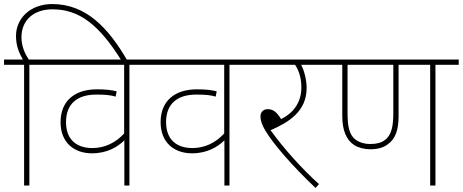

<svg xmlns="http://www.w3.org/2000/svg" viewBox="-20 -916 2285 948"><path d="M99 -596V0H125V-596H240V-622H122C103 -651 86 -687 86 -732C86 -819 149 -870 239 -870C371 -870 469 -795 581 -615H610C512 -784 402 -896 237 -896C134 -896 59 -829 59 -738C59 -689 75 -653 93 -622H0V-596Z M734 -596V-622H225V-596H593V-257C551 -211 497 -185 436 -185C362 -185 306 -223 306 -313C306 -403 361 -449 455 -449C502 -449 528 -446 551 -439L556 -465C533 -471 503 -475 459 -475C348 -475 279 -417 279 -313C279 -210 348 -159 434 -159C510 -159 561 -191 594 -223V0H619V-596Z M1228 -596V-622H719V-596H1087V-257C1045 -211 991 -185 930 -185C856 -185 800 -223 800 -313C800 -403 855 -449 949 -449C996 -449 1022 -446 1045 -439L1050 -465C1027 -471 997 -475 953 -475C842 -475 773 -417 773 -313C773 -210 842 -159 928 -159C1004 -159 1055 -191 1088 -223V0H1113V-596Z M1555 -7C1473 -80 1379 -185 1316 -273C1403 -311 1494 -364 1494 -482C1494 -521 1482 -568 1467 -596H1595V-622H1213V-596H1437C1451 -575 1468 -540 1468 -484C1468 -407 1425 -356 1368 -328C1347 -362 1329 -377 1302 -377C1283 -377 1266 -365 1266 -341C1266 -323 1272 -302 1289 -273C1329 -205 1424 -96 1538 12Z M2130 -596H2245V-622H1580V-596H1670V-344C1670 -274 1689 -225 1730 -199C1751 -186 1780 -179 1808 -179C1845 -179 1873 -187 1894 -203C1934 -231 1948 -277 1948 -343V-596H2104V0H2130ZM1808 -205C1778 -205 1756 -213 1741 -223C1703 -247 1696 -294 1696 -360V-596H1922V-360C1922 -300 1916 -249 1878 -223C1862 -211 1839 -205 1808 -205Z"/></svg>

Font: Noto Sans Devanagari UI Thin
Style: Regular
Weight: 100
Designer: Jelle Bosma - Monotype Design Team
Foundry: Monotype Imaging Inc.
Version: Version 2.004